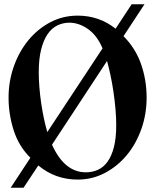

<svg xmlns="http://www.w3.org/2000/svg" viewBox="-20 -848 725 897"><path d="M595 -828H655L557 -679Q613 -623 639 -548.5Q665 -474 665 -392Q665 -315 640.5 -245.5Q616 -176 572.5 -123.5Q529 -71 470 -40Q411 -9 343 -9Q238 -9 159 -75L90 29H30L122 -111Q68 -164 44 -239Q20 -314 20 -392Q20 -468 44.5 -537.5Q69 -607 112.5 -660Q156 -713 215 -744Q274 -775 343 -775Q443 -775 520 -714ZM381 -43Q411 -43 437 -54.5Q463 -66 482 -92Q501 -118 512 -160Q523 -202 523 -264Q523 -298 519.5 -338.5Q516 -379 510 -419.5Q504 -460 496 -497.5Q488 -535 480 -563L223 -172Q281 -43 381 -43ZM304 -742Q274 -742 247.5 -729Q221 -716 202 -688Q183 -660 172 -616Q161 -572 161 -510Q161 -478 164 -440.5Q167 -403 172.5 -365.5Q178 -328 185.5 -293Q193 -258 201 -231L459 -622Q434 -682 391.5 -712Q349 -742 304 -742Z"/></svg>

Font: CatShop
Style: Regular
Weight: 400
Designer: Peter Wiegel
Foundry: Peter Wiegel
Version: Version 1.000 2009 initial release